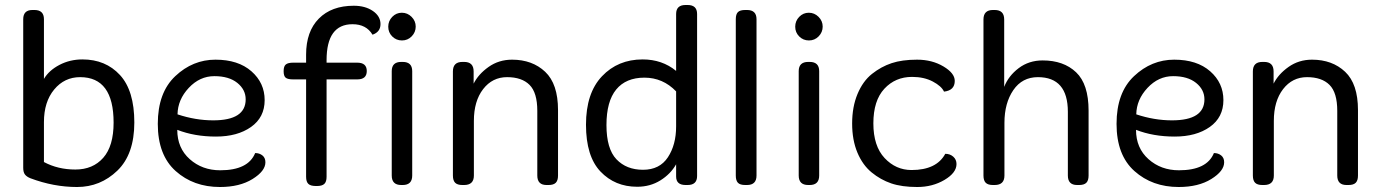

<svg xmlns="http://www.w3.org/2000/svg" viewBox="-20 -741 5522 769"><path d="M110 -701H118Q156 -701 156 -664V-425Q176 -459 218 -481Q260 -503 310 -503Q403 -503 460.5 -440.5Q518 -378 518 -250.5Q518 -123 450 -57.5Q382 8 288.5 8Q195 8 102 -27Q87 -33 80 -42Q73 -51 73 -69V-664Q73 -701 110 -701ZM301 -432Q238 -432 197 -382.5Q156 -333 156 -252V-92Q212 -62 282 -62Q352 -62 393.5 -109Q435 -156 435 -250Q435 -432 301 -432Z M690 -221Q690 -148 740 -103.5Q790 -59 862 -59Q974 -59 1002 -128Q1019 -128 1031 -118.5Q1043 -109 1043 -91Q1043 -56 991.5 -24Q940 8 861 8Q755 8 683.5 -56Q612 -120 612 -245Q612 -370 682 -436Q752 -502 843 -502Q934 -502 987 -455.5Q1040 -409 1040 -340Q1040 -271 985.5 -232.5Q931 -194 845 -194Q759 -194 690 -221ZM691 -283Q763 -259 834 -259Q964 -259 964 -343Q964 -382 930.5 -409Q897 -436 838.5 -436Q780 -436 736 -389Q692 -342 691 -283Z M1397 -718Q1443 -718 1473.5 -697Q1504 -676 1504 -644.5Q1504 -613 1472 -602Q1447 -644 1392 -644Q1288 -644 1288 -500V-490H1411Q1449 -490 1449 -456.5Q1449 -423 1411 -423H1288V-33Q1288 -13 1279 -4.5Q1270 4 1250 4H1245Q1224 4 1215 -4.5Q1206 -13 1206 -33V-423H1154Q1133 -423 1124.5 -429.5Q1116 -436 1116 -456Q1116 -476 1125 -483Q1134 -490 1154 -490H1206V-522Q1206 -615 1257 -666.5Q1308 -718 1397 -718Z M1587 -493H1593Q1631 -493 1631 -456V-38Q1631 0 1593 0H1587Q1549 0 1549 -38V-456Q1549 -493 1587 -493ZM1535 -634Q1535 -657 1551 -673.5Q1567 -690 1589.5 -690Q1612 -690 1628.5 -673.5Q1645 -657 1645 -634.5Q1645 -612 1629 -595.5Q1613 -579 1590 -579Q1567 -579 1551 -595Q1535 -611 1535 -634Z M1832 -493H1839Q1877 -493 1877 -455V-406Q1896 -444 1937 -473Q1978 -502 2031 -502Q2112 -502 2163.5 -453.5Q2215 -405 2215 -300V-38Q2215 -18 2206 -9Q2197 0 2177 0H2169Q2132 0 2132 -38V-297Q2132 -370 2101 -401Q2070 -432 2011 -432Q1952 -432 1915 -384Q1878 -336 1878 -257V-38Q1878 0 1839 0H1832Q1812 0 1803 -9Q1794 -18 1794 -38V-455Q1794 -493 1832 -493Z M2726 -721H2734Q2772 -721 2772 -685V-36Q2772 0 2734 0H2726Q2688 0 2688 -34V-83Q2666 -44 2625 -18.5Q2584 7 2532 7Q2443 7 2385 -54Q2327 -115 2327 -241.5Q2327 -368 2391 -435.5Q2455 -503 2554 -503Q2632 -503 2688 -457V-685Q2688 -721 2726 -721ZM2688 -375Q2635 -430 2561 -430Q2487 -430 2448 -382.5Q2409 -335 2409 -240Q2409 -145 2449 -103Q2489 -61 2555.5 -61Q2622 -61 2655 -111Q2688 -161 2688 -235Z M2965 -701H2972Q3010 -701 3010 -664V-38Q3010 0 2972 0H2965Q2944 0 2935.5 -9Q2927 -18 2927 -38V-664Q2927 -684 2935.5 -692.5Q2944 -701 2965 -701Z M3217 -493H3223Q3261 -493 3261 -456V-38Q3261 0 3223 0H3217Q3179 0 3179 -38V-456Q3179 -493 3217 -493ZM3165 -634Q3165 -657 3181 -673.5Q3197 -690 3219.5 -690Q3242 -690 3258.5 -673.5Q3275 -657 3275 -634.5Q3275 -612 3259 -595.5Q3243 -579 3220 -579Q3197 -579 3181 -595Q3165 -611 3165 -634Z M3804 -417Q3804 -379 3761 -374Q3751 -396 3716 -414.5Q3681 -433 3633 -433Q3566 -433 3522 -385.5Q3478 -338 3478 -247Q3478 -156 3523 -108Q3568 -60 3631 -60Q3731 -60 3766 -125Q3785 -125 3798 -113.5Q3811 -102 3811 -84Q3811 -49 3763 -20.5Q3715 8 3653.5 8Q3592 8 3549.5 -6.5Q3507 -21 3471 -50.5Q3435 -80 3414 -130Q3393 -180 3393 -246.5Q3393 -313 3414.5 -364.5Q3436 -416 3472.5 -445Q3509 -474 3551 -488Q3593 -502 3653 -502Q3713 -502 3758.5 -475Q3804 -448 3804 -417Z M3957 -701H3964Q4002 -701 4002 -663V-393Q4019 -437 4060 -468Q4101 -499 4156 -499Q4240 -499 4290 -451.5Q4340 -404 4340 -298V-38Q4340 -18 4331 -9Q4322 0 4302 0H4294Q4257 0 4257 -38V-293Q4257 -432 4137 -432Q4074 -432 4038.5 -380Q4003 -328 4003 -249V-38Q4003 0 3964 0H3957Q3937 0 3928 -9Q3919 -18 3919 -38V-663Q3919 -701 3957 -701Z M4530 -221Q4530 -148 4580 -103.5Q4630 -59 4702 -59Q4814 -59 4842 -128Q4859 -128 4871 -118.5Q4883 -109 4883 -91Q4883 -56 4831.5 -24Q4780 8 4701 8Q4595 8 4523.5 -56Q4452 -120 4452 -245Q4452 -370 4522 -436Q4592 -502 4683 -502Q4774 -502 4827 -455.5Q4880 -409 4880 -340Q4880 -271 4825.5 -232.5Q4771 -194 4685 -194Q4599 -194 4530 -221ZM4531 -283Q4603 -259 4674 -259Q4804 -259 4804 -343Q4804 -382 4770.5 -409Q4737 -436 4678.5 -436Q4620 -436 4576 -389Q4532 -342 4531 -283Z M5036 -493H5043Q5081 -493 5081 -455V-406Q5100 -444 5141 -473Q5182 -502 5235 -502Q5316 -502 5367.5 -453.5Q5419 -405 5419 -300V-38Q5419 -18 5410 -9Q5401 0 5381 0H5373Q5336 0 5336 -38V-297Q5336 -370 5305 -401Q5274 -432 5215 -432Q5156 -432 5119 -384Q5082 -336 5082 -257V-38Q5082 0 5043 0H5036Q5016 0 5007 -9Q4998 -18 4998 -38V-455Q4998 -493 5036 -493Z"/></svg>

Font: Merge One
Style: Regular
Weight: 400
Designer: Kosal Sen
Foundry: Philatype
Version: Version 1.001